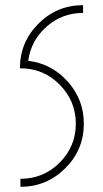

<svg xmlns="http://www.w3.org/2000/svg" viewBox="-20 -966 398 742"><path d="M301 -946V-916Q220 -916 160 -863Q100 -810 89 -731Q180 -720 242 -650.5Q304 -581 304 -488Q304 -387 232 -315.5Q160 -244 59 -244V-275Q148 -275 210.5 -337.5Q273 -400 273 -488Q273 -576 210.5 -639Q148 -702 59 -702H57Q57 -803 128.5 -874.5Q200 -946 301 -946Z"/></svg>

Font: Neo
Style: Regular
Weight: 400
Version: Version 1.1